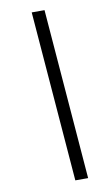

<svg xmlns="http://www.w3.org/2000/svg" viewBox="-98 -789 573 989"><g transform="rotate(-10 189.0 -294.5)"><path d="M280 151 209 -740H142L213 151Z"/></g></svg>

Font: LVC Sans
Style: Italic
Weight: 400
Italic angle: -11.31°
Designer: Mike Abbink, Paul van der Laan, Pieter van Rosmalen
Foundry: Bold Monday
Version: Version 3.0